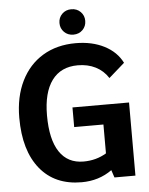

<svg xmlns="http://www.w3.org/2000/svg" viewBox="-60 -935 772 994"><g transform="rotate(-5 326.5 -438.5)"><path d="M31 0ZM604 -380V0H495L482 -39Q414 10 324 10Q185 10 108 -85Q31 -180 31 -350Q31 -459 71 -540.5Q111 -622 184 -666Q257 -710 355 -710Q440 -710 503.5 -677.5Q567 -645 596 -587L514 -515Q489 -554 448.5 -574.5Q408 -595 356 -595Q268 -595 221.5 -532Q175 -469 175 -350Q175 -225 218 -160.5Q261 -96 343 -96Q409 -96 462 -128V-278H310V-380ZM281 -821Q281 -849 300 -868Q319 -887 348 -887Q377 -887 396 -868Q415 -849 415 -821Q415 -793 396 -774Q377 -755 348 -755Q319 -755 300 -774Q281 -793 281 -821Z"/></g></svg>

Font: Sarabun
Style: Bold
Weight: 700
Designer: Suppakit Chalermlarp | Katatrad Co.,Ltd.
Foundry: Cadson Demak Co.,Ltd.
Version: Version 1.000; ttfautohint (v1.6)